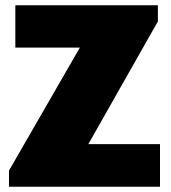

<svg xmlns="http://www.w3.org/2000/svg" viewBox="-20 -706 648 726"><path d="M577 -625V-686H38V-526H282L14 -61V0H585V-161H314Z"/></svg>

Font: Chivo Light
Style: Bold
Weight: 900
Designer: Hector Gatti
Foundry: Omnibus-Type
Version: Version 1.003;PS 001.003;hotconv 1.0.70;makeotf.lib2.5.58329